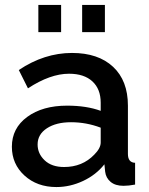

<svg xmlns="http://www.w3.org/2000/svg" viewBox="-20 -746 604 776"><path d="M135 -616V-726H227V-616ZM312 -616V-726H404V-616ZM28 -153Q28 -228 90 -273.5Q152 -319 251 -319Q330 -319 387 -298V-331Q387 -386 353.5 -417Q320 -448 259 -448Q183 -448 93 -389L56 -463Q159 -532 271 -532Q377 -532 437 -476Q497 -420 497 -319V-124Q497 -89 526 -88V0Q500 5 479 5Q446 5 427 -11Q408 -27 405 -52L402 -82Q368 -39 315.5 -14.5Q263 10 208 10Q130 10 79 -36.5Q28 -83 28 -153ZM361 -121Q387 -147 387 -170V-230Q329 -252 267 -252Q207 -252 169.5 -227.5Q132 -203 132 -162Q132 -125 160.5 -98Q189 -71 239 -71Q313 -71 361 -121Z"/></svg>

Font: Raleway-v4020 SemiBold
Style: Regular
Weight: 600
Designer: Matt McInerney, Pablo Impallari, Rodrigo Fuenzalida
Foundry: Matt McInerney, Pablo Impallari, Rodrigo Fuenzalida
Version: Version 4.020;PS 004.020;hotconv 1.0.88;makeotf.lib2.5.64775